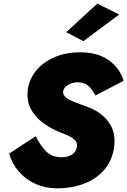

<svg xmlns="http://www.w3.org/2000/svg" viewBox="-20 -1004 696 1050"><path d="M632 -925 512 -984 342 -828 436 -779ZM175 -259 30 -164Q47 -106 85 -63.5Q123 -21 176 2.5Q229 26 292 26Q372 26 438.5 1Q505 -24 549 -74Q593 -124 604 -198Q615 -279 575.5 -334.5Q536 -390 462 -418Q441 -426 416 -435Q391 -444 368.5 -454Q346 -464 334 -477.5Q322 -491 326 -508Q331 -529 355 -541.5Q379 -554 406 -554Q441 -554 463 -534.5Q485 -515 502 -482L656 -562Q637 -629 576.5 -673.5Q516 -718 415 -718Q344 -718 283.5 -693.5Q223 -669 182.5 -623.5Q142 -578 132 -515Q125 -454 147.5 -410.5Q170 -367 208.5 -337.5Q247 -308 286 -290Q315 -278 343 -266.5Q371 -255 388.5 -239Q406 -223 400 -197Q394 -170 371 -157Q348 -144 316 -144Q264 -144 232.5 -176Q201 -208 175 -259Z"/></svg>

Font: Jost* 800 Heavy Italic
Style: Italic
Weight: 800
Italic angle: -10°
Version: Version 3.200; ttfautohint (v0.97) -l 8 -r 50 -G 200 -x 14 -